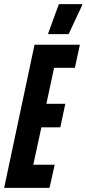

<svg xmlns="http://www.w3.org/2000/svg" viewBox="-33 -903 415 923"><path d="M-13 0 133 -688H351L327 -577H227L190 -404H281L257 -291H166L127 -111H230L205 0ZM199 -739V-744L250 -883H362V-878L297 -739Z"/></svg>

Font: Saira UltraCondensed ExtraBold
Style: Italic
Weight: 800
Width: 1
Italic angle: -12°
Designer: Hector Gatti with collaboration of the Omnibus-Type team
Foundry: Omnibus-Type
Version: Version 1.101